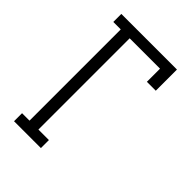

<svg xmlns="http://www.w3.org/2000/svg" viewBox="-215 -832 930 930"><g transform="rotate(45 250.0 -367.5)"><path d="M56 0V-55H107V-680H56V-735H437V-590H376V-680H168V-55H240V0Z"/></g></svg>

Font: Iosevka Slab Light
Style: Regular
Weight: 300
Monospace: yes
Designer: Belleve Invis
Foundry: Belleve Invis
Version: Version 11.1.0; ttfautohint (v1.8.3)